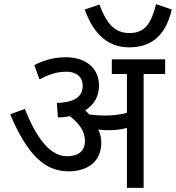

<svg xmlns="http://www.w3.org/2000/svg" viewBox="-20 -909 851 929"><path d="M811 -863 735 -889C713 -799 683 -749 607 -749C536 -749 496 -793 461 -887L390 -863C435 -737 508 -680 604 -680C706 -680 780 -729 811 -863ZM470 -218C470 -242 465 -263 455 -282C471 -280 486 -279 498 -279C533 -279 563 -281 594 -290V0H675V-551H779V-622H521V-551H594V-363C560 -354 528 -350 486 -350C461 -350 436 -352 412 -355C406 -362 399 -369 392 -375C437 -403 459 -445 459 -495C459 -574 402 -632 298 -632C232 -632 181 -612 146 -594L171 -525C216 -548 252 -562 302 -562C343 -562 380 -542 380 -494C380 -444 346 -414 255 -411L260 -341C281 -341 300 -343 318 -347C360 -314 391 -277 391 -227C391 -175 355 -153 305 -153C222 -153 157 -240 100 -382L29 -356C113 -159 197 -80 312 -80C401 -80 470 -125 470 -218Z"/></svg>

Font: Noto Sans Devanagari UI
Style: Regular
Weight: 400
Designer: Jelle Bosma - Monotype Design Team
Foundry: Monotype Imaging Inc.
Version: Version 2.003